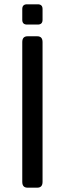

<svg xmlns="http://www.w3.org/2000/svg" viewBox="-20 -868 300 888"><path d="M105 -754.4Q83 -754.4 83 -776.4V-826.2Q83 -848.1 105 -848.1H154.8Q176.8 -848.1 176.8 -826.2V-776.4Q176.8 -754.4 154.8 -754.4ZM107.4 0Q83 0 83 -26.9V-673.3Q83 -700.2 107.4 -700.2H152.3Q176.8 -700.2 176.8 -673.3V-26.9Q176.8 0 152.3 0Z"/></svg>

Font: Istok Web
Style: Regular
Weight: 400
Designer: Andrey V. Panov
Foundry: Andrey V. Panov
Version: Version 1.0.2g